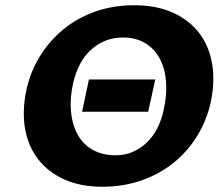

<svg xmlns="http://www.w3.org/2000/svg" viewBox="-20 -695 854 732"><path d="M370 17Q287 17 225 -11Q163 -39 125 -88.5Q87 -138 75.5 -204.5Q64 -271 80 -349Q95 -420 131.5 -479.5Q168 -539 221.5 -583Q275 -627 343.5 -651Q412 -675 492 -675Q576 -675 638.5 -647Q701 -619 739 -569.5Q777 -520 788.5 -453Q800 -386 784 -308Q769 -238 732.5 -178Q696 -118 642 -74.5Q588 -31 519 -7Q450 17 370 17ZM421 -103Q457 -103 486.5 -116Q516 -129 540 -152Q564 -175 580 -206.5Q596 -238 604 -276Q617 -334 613 -384.5Q609 -435 588.5 -472.5Q568 -510 533 -531Q498 -552 448 -552Q411 -552 380 -539Q349 -526 324.5 -503Q300 -480 284 -448.5Q268 -417 259 -379Q246 -321 250.5 -271Q255 -221 275.5 -183Q296 -145 333 -124Q370 -103 421 -103ZM293 -269 319 -392H572L545 -269Z"/></svg>

Font: Ysabeau Black
Style: Italic
Weight: 900
Italic angle: -12°
Version: Version 2.000;gftools[0.9.27.dev2+g8671c4b]